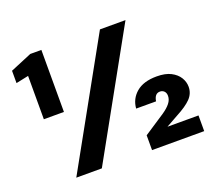

<svg xmlns="http://www.w3.org/2000/svg" viewBox="-119 -864 1148 1024"><g transform="rotate(-20 455.5 -352.0)"><path d="M93 -352V-598L22 -583V-653L144 -704H207V-352ZM149 0 538 -700H683L294 0ZM579 0V-84L699 -163Q727 -182 742.5 -201.5Q758 -221 758 -243Q758 -260 748.5 -269.5Q739 -279 725 -279Q709 -279 700 -268Q691 -257 688 -237H575Q579 -291 620 -326Q661 -361 736 -361Q785 -361 816 -345Q847 -329 862.5 -304Q878 -279 878 -251Q878 -213 851 -185Q824 -157 765 -126L699 -89H875V0Z"/></g></svg>

Font: DM Sans 18pt Black
Style: Regular
Weight: 900
Designer: Colophon Foundry, Jonny Pinhorn
Foundry: Colophon Foundry
Version: Version 4.004;gftools[0.9.30]